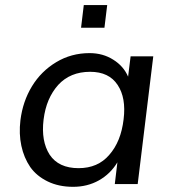

<svg xmlns="http://www.w3.org/2000/svg" viewBox="-20 -722 662 753"><path d="M297.9 -613.3 308.6 -702.1H400.4L389.6 -613.3ZM288.1 -62.5Q363.8 -62.5 408.2 -114.3Q454.6 -166.5 464.8 -254.4Q475.1 -338.4 441.4 -388.7Q407.7 -440.4 333.5 -440.4Q255.4 -440.4 208 -388.7Q184.6 -362.3 170.4 -328.9Q156.2 -295.4 150.9 -252.9Q140.6 -168.5 174.8 -115.2Q210 -62.5 288.1 -62.5ZM266.6 10.7Q210.4 10.7 167.2 -10.3Q124 -31.2 98.6 -66.9Q73.7 -103.5 63.7 -150.4Q53.7 -197.3 60.1 -250.5Q69.3 -324.2 105.2 -383.3Q141.1 -442.4 200.2 -478Q259.3 -513.7 331.1 -513.7Q383.8 -513.7 424.3 -487.8Q464.4 -462.9 482.4 -421.4L492.2 -501H581.1L520 0H430.2L440.4 -85.4Q413.1 -40 367.9 -14.6Q322.8 10.7 266.6 10.7Z"/></svg>

Font: Ride
Style: Italic
Weight: 400
Version: Version 3.000